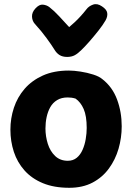

<svg xmlns="http://www.w3.org/2000/svg" viewBox="-20 -890 628 917"><path d="M308.9 -553Q332.7 -553 364.6 -548.1Q396.6 -543.2 425.5 -533.9Q454.4 -524.7 469.2 -511.7Q516.8 -474.7 539.1 -414.9Q561.3 -355.1 561.3 -287Q561.3 -232 546.2 -179.7Q531 -127.4 500.1 -85.2Q469.2 -42.9 422.1 -18Q374.9 6.9 310.9 6.9Q238.1 6.9 184.9 -15.1Q131.7 -37.1 97.1 -75.9Q62.6 -114.7 46.1 -164.9Q29.7 -215.2 29.7 -271Q29.7 -324.6 46.3 -375.1Q63 -425.7 97.4 -465.6Q131.8 -505.4 184.4 -529.2Q237.1 -553 308.9 -553ZM197.1 -276.4Q197.1 -238.9 208.3 -203.3Q219.4 -167.8 243.4 -144.9Q267.3 -122.1 304 -122.1Q329 -122.1 346.6 -136.5Q364.1 -150.9 374.4 -174.6Q384.8 -198.2 389.4 -225.8Q394.1 -253.4 394.1 -278.9Q394.1 -336 379.7 -369.2Q365.2 -402.3 340.8 -419.1Q330.1 -422.3 321.5 -423.4Q312.9 -424.6 303 -424.6Q273.7 -424.6 252.9 -412Q232.1 -399.4 220.2 -378.2Q208.3 -357 202.7 -330.8Q197.1 -304.7 197.1 -276.4ZM393.1 -845.9Q404.1 -860.7 424.2 -867.9Q444.3 -875.2 466.9 -859.7Q489.6 -845 492.1 -828.3Q494.7 -811.6 484.3 -792.9Q471.7 -770.9 449.9 -743.3Q428.1 -715.8 406.2 -690.8Q384.2 -665.9 368.9 -651.3Q351.9 -634.3 336.8 -626.2Q321.8 -618.1 300.7 -618.1Q279 -618.1 264.4 -627.1Q249.9 -636.1 239.8 -653.3Q226.9 -674.4 202.4 -707.9Q178 -741.4 146.3 -776.1Q134 -789.7 132.9 -810.1Q131.8 -830.6 148.8 -849.3Q167.4 -869.8 185.1 -867.8Q202.7 -865.9 215.4 -856.4Q238 -839 263.3 -811.7Q288.6 -784.3 310.3 -760.6Q322 -770.2 336.4 -783.6Q350.9 -797 365.7 -813.4Q380.6 -829.9 393.1 -845.9Z"/></svg>

Font: Playpen Sans
Style: Regular
Weight: 400
Designer: Laura Meseguer, Veronika Burian, José Scaglione, Kostas Bartsokas, Vera Evstafieva, Tom Grace, Yorlmar Campos
Foundry: TypeTogether
Version: Version 2.000